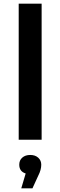

<svg xmlns="http://www.w3.org/2000/svg" viewBox="-20 -762 329 1047"><path d="M82 -742H207V0H82ZM205 136Q205 164 189 195L157 265H96L120 184Q85 173 85 136Q85 112 101.5 97.5Q118 83 145 83Q172 83 188.5 98Q205 113 205 136Z"/></svg>

Font: mBank SemiBold
Style: Regular
Weight: 600
Designer: Julieta Ulanovsky
Foundry: Julieta Ulanovsky
Version: Version 7.200